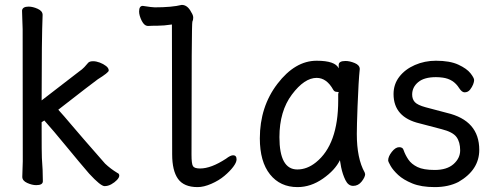

<svg xmlns="http://www.w3.org/2000/svg" viewBox="-20 -740 2040 784"><path d="M407 20Q391 20 344 -31Q306 -75 251 -142Q196 -209 161 -248L150 -241Q150 -103 151 -95Q155 -46 155 0Q155 16 128 16Q111 16 91 7Q71 -2 71 -18L73 -81Q73 -600 72.5 -621Q72 -642 71 -664.5Q70 -687 70 -697Q72 -713 97 -713Q114 -713 134 -704Q154 -695 154 -679Q150 -583 150 -330L303 -448Q315 -456 324.5 -466Q334 -476 339.5 -483Q345 -490 360 -490Q373 -490 387.5 -484.5Q402 -479 413 -470.5Q424 -462 424 -452Q424 -444 379 -416Q358 -401 218 -292Q240 -268 274 -227.5Q308 -187 409 -72Q431 -51 459 -34Q467 -31 467 -23Q467 -15 457.5 -5Q448 5 434.5 12.5Q421 20 407 20Z M787 24Q731 24 707 -9.5Q683 -43 683 -110L682 -640Q649 -635 623.5 -635Q598 -635 585 -634Q569 -634 558.5 -655.5Q548 -677 548 -693Q548 -716 563 -716Q601 -710 612 -710Q682 -710 722 -720Q746 -720 761 -690Q769 -678 769 -668Q769 -658 765.5 -651.5Q762 -645 762 -108Q762 -71 768 -61.5Q774 -52 797 -52Q842 -52 903 -92Q921 -106 932 -106Q946 -106 946 -89Q946 -77 932.5 -59Q919 -41 896.5 -22Q874 -3 843 10.5Q812 24 787 24Z M1194 -48Q1234 -48 1270 -77Q1361 -150 1361 -330V-358Q1363 -360 1363 -362Q1363 -365 1354.5 -365Q1346 -365 1341 -373Q1314 -422 1273 -422Q1223 -422 1172 -354Q1121 -286 1121 -180Q1121 -48 1194 -48ZM1195 24Q1124 24 1082.5 -28Q1041 -80 1041 -175Q1041 -304 1113 -398Q1185 -492 1273 -492Q1349 -492 1363 -461V-475Q1363 -491 1391 -491Q1408 -491 1428.5 -482.5Q1449 -474 1449 -458Q1444 -411 1440 -306Q1437 -225 1437 -193Q1437 -93 1469 -36L1471 -29Q1471 -17 1457 1Q1443 19 1422 19Q1402 19 1390.5 -4.5Q1379 -28 1373 -57L1368 -86Q1348 -45 1298.5 -10.5Q1249 24 1195 24Z M1755 24Q1700 24 1663.5 9Q1627 -6 1606 -25.5Q1585 -45 1575 -62.5Q1565 -80 1565 -85Q1565 -101 1580 -120Q1595 -139 1610 -139Q1625 -139 1628 -127Q1635 -107 1647.5 -88.5Q1660 -70 1684.5 -58Q1709 -46 1755 -46Q1805 -46 1832 -70Q1859 -94 1859 -126Q1859 -160 1844 -180.5Q1829 -201 1783.5 -212.5Q1738 -224 1694 -236Q1587 -261 1587 -356Q1587 -396 1610.5 -426.5Q1634 -457 1674 -474.5Q1714 -492 1760 -492Q1817 -492 1851.5 -476Q1886 -460 1901 -441Q1916 -422 1916 -413Q1916 -406 1912 -395.5Q1908 -385 1899.5 -374Q1891 -363 1877 -363Q1866 -363 1855 -380Q1832 -417 1788 -423Q1774 -425 1760 -425Q1712 -425 1687.5 -404.5Q1663 -384 1663 -354Q1663 -335 1674 -323Q1685 -311 1718 -302L1805 -279Q1937 -248 1937 -128Q1937 -46 1852 3Q1811 24 1755 24Z"/></svg>

Font: \eiw{I[½ {O¿rH
Style: Bold
Weight: 700
Designer: LXGW / Fontworks Inc.
Foundry: LXGW / Fontworks Inc.
Version: Version 1.320;February 9, 2024